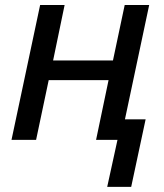

<svg xmlns="http://www.w3.org/2000/svg" viewBox="-20 -558 656 766"><path d="M407.7 187.5 448.7 0H363.3L413.1 -238.3H174.3L124 0H25.9L140.1 -538.1H237.8L191.9 -316.9H430.7L477.5 -538.1H575.2L478.5 -82H561L503.4 187.5Z"/></svg>

Font: Open Sans Medium
Style: Italic
Weight: 500
Italic angle: -12°
Designer: Monotype Design Team
Foundry: Monotype Imaging Inc.
Version: Version 3.000